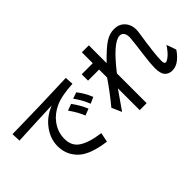

<svg xmlns="http://www.w3.org/2000/svg" viewBox="-52 -1437 2104 2104"><g transform="rotate(-45 1000.0 -385.0)"><path d="M57.1 -736.3Q506.3 -743.2 906.2 -759.3L912.1 -662.1Q735.8 -653.3 637.7 -608.4Q543.9 -565.4 487.3 -489.3Q422.9 -402.8 422.9 -296.9Q422.9 -191.4 496.1 -138.7Q580.1 -78.6 753.9 -56.2L731 53.7Q504.4 23.4 412.1 -63.5Q313 -156.2 313 -293.9Q313 -418.9 402.8 -527.3Q468.3 -606.9 582 -655.3Q380.4 -648.4 62 -632.3ZM767.1 -314.9Q738.3 -391.6 669.9 -488.8L746.1 -517.1Q807.1 -433.1 844.2 -345.2ZM898.9 -366.2Q864.3 -456.1 802.2 -541L875 -566.9Q932.1 -497.6 972.2 -398.9Z M1229 -833H1336.9V-557.1Q1453.1 -677.7 1522.9 -722.7Q1587.9 -764.6 1657.7 -764.6Q1728 -764.6 1771 -725.1Q1827.6 -672.4 1827.6 -586.9Q1827.6 -564.5 1821.8 -527.3Q1778.8 -254.4 1778.8 -149.4Q1778.8 -104.5 1801.8 -104.5Q1816.4 -104.5 1840.3 -121.1Q1890.6 -155.8 1941.9 -234.9L1981.9 -123Q1950.7 -73.2 1904.3 -34.7Q1850.6 10.3 1789.6 10.3Q1731.4 10.3 1699.2 -30.3Q1671.9 -64.9 1671.9 -146Q1671.9 -207.5 1688 -331.1Q1708.5 -486.3 1715.3 -561.5Q1716.3 -573.7 1716.3 -582Q1716.3 -625 1698.2 -647.9Q1681.2 -669.9 1650.9 -669.9Q1548.8 -669.9 1336.9 -397.9V63H1229V-274.9Q1147.5 -160.6 1078.6 -59.1L1027.8 -174.8Q1143.6 -314.9 1229 -441.9V-565.9H1057.6V-664.1H1229Z"/></g></svg>

Font: BIZ UDPGothic
Style: Bold
Weight: 700
Designer: TypeBank Co., Ltd.
Foundry: Morisawa Inc.
Version: Version 1.051